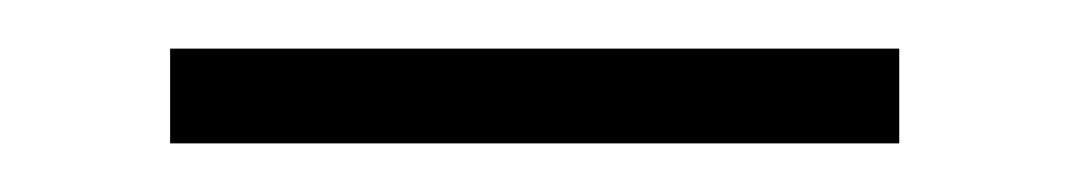

<svg xmlns="http://www.w3.org/2000/svg" viewBox="-20 -668 440 79"><path d="M50 -609V-648H350V-609Z"/></svg>

Font: DeepMind Serif Text
Style: Regular
Weight: 400
Designer: Frank Grießhammer / Modifications: Colophon Foundry
Foundry: Colophon Foundry
Version: Version 5.003; ttfautohint (v1.8.2)